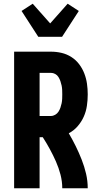

<svg xmlns="http://www.w3.org/2000/svg" viewBox="-20 -1013 540 1033"><path d="M56 0V-735H254Q283 -735 311 -728.5Q339 -722 363.5 -706.5Q388 -691 405.5 -668Q423 -645 433.5 -618Q444 -591 448 -562.5Q452 -534 452 -505Q452 -474 447.5 -443.5Q443 -413 430.5 -385Q418 -357 397.5 -333.5Q377 -310 350 -296Q370 -262 387.5 -226.5Q405 -191 419.5 -154Q434 -117 443 -78.5Q452 -40 452 0H315Q315 -37 305.5 -73.5Q296 -110 281 -144Q266 -178 248 -211Q230 -244 210 -275H193V0ZM254 -389Q266 -389 277 -395.5Q288 -402 294.5 -412Q301 -422 305 -433.5Q309 -445 311.5 -457Q314 -469 314.5 -481Q315 -493 315 -505Q315 -517 314.5 -529Q314 -541 311.5 -553Q309 -565 305 -576.5Q301 -588 294.5 -598.5Q288 -609 277 -615Q266 -621 254 -621H193V-389ZM186 -815 96 -954 156 -993 250 -887 344 -993 404 -954 314 -815Z"/></svg>

Font: Iosevka Term Curly Heavy
Style: Regular
Weight: 900
Designer: Belleve Invis
Foundry: Belleve Invis
Version: Version 32.3.0